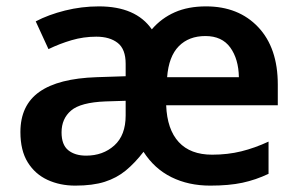

<svg xmlns="http://www.w3.org/2000/svg" viewBox="-20 -572 937 602"><path d="M626 -552Q728 -552 789.5 -487Q851 -422 851 -307V-242H501Q504 -166 540.5 -126.5Q577 -87 645 -87Q694 -87 736.5 -97.5Q779 -108 822 -128V-27Q782 -8 740 1Q698 10 639 10Q571 10 517.5 -16.5Q464 -43 430 -96Q403 -61 374.5 -37.5Q346 -14 308.5 -2Q271 10 216 10Q168 10 129 -8Q90 -26 67 -63Q44 -100 44 -158Q44 -242 103.5 -284Q163 -326 283 -330L374 -333V-372Q374 -418 349 -437.5Q324 -457 282 -457Q242 -457 204.5 -446Q167 -435 132 -418L92 -505Q132 -526 184 -539Q236 -552 290 -552Q406 -552 456 -480Q486 -515 528 -533.5Q570 -552 626 -552ZM624 -459Q572 -459 540.5 -427Q509 -395 504 -330H729Q728 -387 702 -423Q676 -459 624 -459ZM311 -254Q233 -251 203 -225.5Q173 -200 173 -157Q173 -118 194 -101Q215 -84 250 -84Q303 -84 338.5 -116Q374 -148 374 -210V-256Z"/></svg>

Font: Noto Sans Medefaidrin SemiBold
Style: Regular
Weight: 600
Designer: Dalton Maag Ltd
Foundry: Dalton Maag Ltd
Version: Version 1.002; ttfautohint (v1.8.4.7-5d5b)